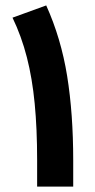

<svg xmlns="http://www.w3.org/2000/svg" viewBox="-20 -692 353 712"><path d="M251.5 0H117.7V-98.6Q117.7 -214.8 108.6 -308.3Q99.6 -401.9 79.6 -479.7Q59.6 -557.6 26.4 -626.5L151.4 -671.9Q206.5 -549.8 229 -410.2Q251.5 -270.5 251.5 -97.2Z"/></svg>

Font: Vazirmatn FD NL ExtraBold
Style: Regular
Weight: 800
Designer: Saber Rastikerdar
Foundry: Saber Rastikerdar
Version: Version 33.003